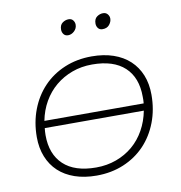

<svg xmlns="http://www.w3.org/2000/svg" viewBox="-80 -779 810 857"><g transform="rotate(-10 325.0 -350.5)"><path d="M290 4Q235 4 191.5 -11Q148 -26 118 -54Q88 -82 72 -122Q56 -162 56 -211Q56 -278 78 -335.5Q100 -393 140 -435Q180 -477 236 -500.5Q292 -524 359 -524Q414 -524 457.5 -509Q501 -494 531 -466Q561 -438 577 -398.5Q593 -359 593 -309Q593 -242 571 -184.5Q549 -127 509 -85Q469 -43 413 -19.5Q357 4 290 4ZM552 -277Q553 -285 553 -292Q553 -299 553 -307Q553 -394 502.5 -441Q452 -488 355 -488Q306 -488 264 -472.5Q222 -457 189 -429.5Q156 -402 133.5 -363Q111 -324 102 -277ZM294 -32Q343 -32 385.5 -47.5Q428 -63 461 -91Q494 -119 516 -158.5Q538 -198 547 -245H98Q97 -237 96.5 -229Q96 -221 96 -213Q96 -127 146.5 -79.5Q197 -32 294 -32ZM273 -635Q260 -635 253 -644Q246 -653 246 -665Q246 -686 259 -695.5Q272 -705 287 -705Q300 -705 307 -696Q314 -687 314 -676Q314 -659 301.2 -647Q288.5 -635 273 -635ZM429 -635Q416 -635 409 -644Q402 -653 402 -665Q402 -686 415 -695.5Q428 -705 443 -705Q456 -705 463.5 -696Q471 -687 471 -676Q471 -661.5 460.2 -648.2Q449.5 -635 429 -635Z"/></g></svg>

Font: Argentum Sans ExtraLight
Style: Italic
Weight: 200
Italic angle: -11°
Designer: Julieta Ulanovsky (font), Cristiano Sobral (main changes and remaster)
Foundry: Julieta Ulanovsky (font), Cristiano Sobral (main changes and remaster)
Version: Version 2.007;June 15, 2022;FontCreator 14.0.0.2814 64-bit; 